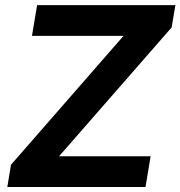

<svg xmlns="http://www.w3.org/2000/svg" viewBox="-20 -748 722 768"><path d="M9.3 0 23.9 -88.9 474.1 -604.5H107.9L128.4 -727.5H681.6L666.5 -638.2L216.3 -123H582.5L562 0Z"/></svg>

Font: Inter 18pt
Style: Bold Italic
Weight: 700
Italic angle: -9.3988°
Designer: Rasmus Andersson
Foundry: rsms
Version: Version 4.001;git-66647c0bb